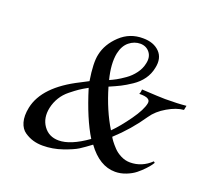

<svg xmlns="http://www.w3.org/2000/svg" viewBox="-123 -857 1107 1022"><g transform="rotate(20 430.5 -346.0)"><path d="M861 -447 856 -422Q815 -419 765 -390Q715 -361 688 -321Q627 -231 546 -157Q550 -149 560 -135.5Q570 -122 587 -104Q604 -86 629 -73.5Q654 -61 681 -61Q748 -61 799 -110L806 -104Q805 -102 797.5 -91Q790 -80 773 -62Q756 -44 735.5 -27.5Q715 -11 684.5 1Q654 13 623 13Q535 13 465 -83Q429 -56 404 -40Q379 -24 324.5 -5Q270 14 213 14Q185 14 160 7Q135 0 110.5 -16.5Q86 -33 76 -67.5Q66 -102 76 -151Q103 -279 287 -371L331 -394Q315 -494 326 -542Q339 -605 393 -656Q447 -707 522 -706Q582 -706 615.5 -672Q649 -638 636 -580Q629 -544 608 -514.5Q587 -485 554 -463Q521 -441 497 -429Q473 -417 436 -401Q472 -278 528 -187Q568 -227 612 -289Q656 -351 663 -389Q670 -423 603 -421Q609 -433 609 -448Q715 -442 742 -442Q814 -442 861 -447ZM582 -585Q591 -623 572 -648Q553 -673 519 -674Q484 -674 455.5 -651Q427 -628 417 -582Q405 -521 427 -435Q445 -443 463.5 -453Q482 -463 509 -482Q536 -501 556 -528Q576 -555 582 -585ZM445 -108Q388 -200 339 -359Q310 -343 293 -331.5Q276 -320 248.5 -298Q221 -276 204 -248Q187 -220 180 -188Q167 -127 197.5 -84Q228 -41 284 -41Q351 -41 445 -108Z"/></g></svg>

Font: GFS Artemisia
Style: Italic
Weight: 400
Italic angle: -12°
Designer: Takis Katsoulidis and George D. Matthiopoulos
Foundry: George Matthiopoulos and Takis Katsoulidis
Version: Version 1.0